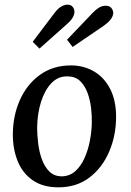

<svg xmlns="http://www.w3.org/2000/svg" viewBox="-20 -791 559 822"><path d="M284 -511Q338 -511 382 -485.5Q426 -460 451.5 -410.5Q477 -361 477 -291Q477 -211 447.5 -142Q418 -73 363 -31Q308 11 230 11Q164 11 120.5 -19Q77 -49 56 -100.5Q35 -152 35 -214Q35 -295 65 -362.5Q95 -430 151 -470.5Q207 -511 284 -511ZM269 -464Q229 -465 200.5 -435.5Q172 -406 156 -356Q140 -306 139 -245Q139 -213 143.5 -176.5Q148 -140 159.5 -108.5Q171 -77 191 -57Q211 -37 242 -36Q277 -36 301.5 -57.5Q326 -79 341.5 -113.5Q357 -148 364.5 -187Q372 -226 373 -260Q374 -293 370 -328Q366 -363 354.5 -394Q343 -425 322.5 -444.5Q302 -464 269 -464ZM291 -590 267 -621 375 -734Q402 -763 425 -766Q448 -769 458 -755Q466 -744 464.5 -732Q463 -720 453.5 -707.5Q444 -695 426 -682ZM149 -583 120 -612 213 -735Q229 -756 244 -764Q259 -772 271 -771Q283 -770 289 -764Q297 -756 298.5 -744.5Q300 -733 293 -719Q286 -705 268 -689Z"/></svg>

Font: Lora Medium
Style: Italic
Weight: 500
Italic angle: -3°
Designer: Olga Karpushina, Alexei Vanyashin (Cyrillic)
Foundry: Cyreal
Version: Version 3.004